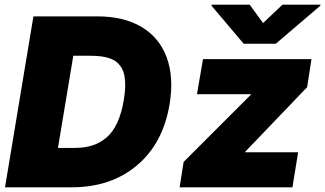

<svg xmlns="http://www.w3.org/2000/svg" viewBox="-20 -797 1384 817"><path d="M285.5 0H1.4L122.2 -727.3H394.9Q506.4 -727.3 582.2 -682.4Q658 -637.4 689.3 -552.9Q720.5 -468.4 701.7 -353.7Q674 -187.1 563.2 -93.6Q452.4 0 285.5 0ZM744.3 0 761.4 -108 1046.9 -393.5 1048.3 -396.3H818.2L843.8 -545.5H1305.4L1286.9 -426.1L1024.1 -152L1022.7 -149.1H1248.6L1224.4 0ZM226.6 -167.6H298.3Q340.2 -167.6 373 -178.1Q405.9 -188.6 433.2 -211.8Q460.6 -235.1 479.2 -275.6Q497.9 -316.1 507.1 -373.6Q512.4 -405.2 512.8 -430.4Q513.1 -455.6 509.4 -475Q505.7 -494.3 497 -508.7Q488.3 -523.1 476.2 -532.8Q464.1 -542.6 446.9 -548.7Q429.7 -554.7 410 -557.2Q390.3 -559.7 365.1 -559.7H291.9ZM1042.6 -777 1099.4 -698.9 1181.8 -777H1343.8L1343 -772.7L1153.4 -610.8H1017L880 -772.7L880.7 -777Z"/></svg>

Font: Karasuma Gothic
Style: Italic
Weight: 900
Italic angle: -9.39999°
Designer: Rasmus Andersson / Ryoko Nishizuka
Foundry: Genbu
Version: Version 1.00